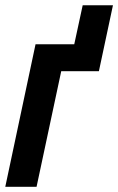

<svg xmlns="http://www.w3.org/2000/svg" viewBox="-29 -714 452 734"><path d="M-8.8 0 106.9 -544.9H254.9L287.1 -693.8H402.8L349.1 -441.9H205.1L110.8 0Z"/></svg>

Font: Open Sans Condensed
Style: Bold Italic
Weight: 700
Width: 3
Italic angle: -12°
Designer: Monotype Design Team
Foundry: Monotype Imaging Inc.
Version: Version 3.003; ttfautohint (v1.8.4)